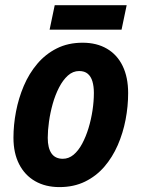

<svg xmlns="http://www.w3.org/2000/svg" viewBox="-20 -723 555 752"><path d="M212.9 9.8Q158.2 9.8 117.7 -13.4Q77.1 -36.6 54.9 -80.1Q32.7 -123.5 32.7 -183.6Q32.7 -233.9 42.7 -286.1Q52.7 -338.4 73.2 -386.7Q93.8 -435.1 126 -473.1Q158.2 -511.2 202.4 -533.4Q246.6 -555.7 303.7 -555.7Q358.9 -555.7 398.9 -532.2Q439 -508.8 460.4 -464.6Q481.9 -420.4 481.9 -358.4Q481.9 -306.6 471.9 -254.4Q461.9 -202.1 441.2 -154.5Q420.4 -106.9 388.7 -70.1Q356.9 -33.2 313 -11.7Q269 9.8 212.9 9.8ZM226.1 -101.1Q249 -101.1 268.1 -116.9Q287.1 -132.8 301.8 -160.2Q316.4 -187.5 326.7 -221.2Q336.9 -254.9 342.3 -290.5Q347.7 -326.2 347.7 -358.9Q347.7 -384.8 342 -404.1Q336.4 -423.3 323.7 -434.1Q311 -444.8 290 -444.8Q265.6 -444.8 245.8 -427Q226.1 -409.2 211.2 -380.1Q196.3 -351.1 186.5 -316.4Q176.8 -281.7 171.9 -246.8Q167 -211.9 167 -183.1Q167 -143.6 181.6 -122.3Q196.3 -101.1 226.1 -101.1ZM174.3 -606.9 194.3 -702.6H476.1L456.1 -606.9Z"/></svg>

Font: Open Sans SemiCondensed
Style: Bold Italic
Weight: 700
Width: 4
Italic angle: -12°
Designer: Monotype Design Team
Foundry: Monotype Imaging Inc.
Version: Version 3.003